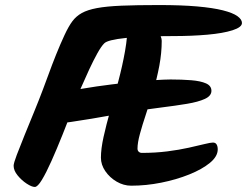

<svg xmlns="http://www.w3.org/2000/svg" viewBox="-20 -756 979 761"><path d="M610 -736Q699 -736 761.5 -730.5Q824 -725 863.5 -715Q903 -705 921 -692Q939 -679 939 -665Q939 -648 901.5 -636Q864 -624 802 -618.5Q740 -613 666 -613Q551 -613 478.5 -605.5Q406 -598 393 -584Q381 -572 365.5 -544Q350 -516 333.5 -480.5Q317 -445 301 -408Q285 -371 273 -339Q251 -280 228 -222.5Q205 -165 184 -118Q163 -71 146 -43Q129 -15 118 -15Q106 -15 86 -28Q66 -41 50 -60.5Q34 -80 34 -99Q34 -109 46.5 -142Q59 -175 77.5 -220.5Q96 -266 115.5 -313.5Q135 -361 150 -401Q159 -424 172.5 -461.5Q186 -499 202.5 -540Q219 -581 235.5 -616.5Q252 -652 267 -672Q282 -692 304.5 -704.5Q327 -717 364.5 -724Q402 -731 461.5 -733.5Q521 -736 610 -736ZM818 -396Q818 -376 792 -364Q766 -352 721 -344.5Q676 -337 619.5 -330Q563 -323 503 -313Q475 -309 432 -301Q389 -293 343 -285.5Q297 -278 260 -272.5Q223 -267 206 -267Q179 -267 158 -289Q137 -311 137 -340Q137 -355 168.5 -368.5Q200 -382 251.5 -393.5Q303 -405 363.5 -413.5Q424 -422 482.5 -428.5Q541 -435 587.5 -438Q634 -441 656 -441Q701 -441 738 -438Q775 -435 796.5 -425.5Q818 -416 818 -396ZM500 -20Q470 -20 442.5 -36Q415 -52 397.5 -77.5Q380 -103 380 -131Q380 -166 390.5 -213.5Q401 -261 417 -317.5Q433 -374 449 -434Q465 -494 475.5 -553Q486 -612 486 -666Q486 -679 489 -684.5Q492 -690 502 -690Q511 -690 530.5 -681.5Q550 -673 571 -659Q592 -645 606.5 -628Q621 -611 621 -594Q621 -546 611.5 -495.5Q602 -445 587.5 -396Q573 -347 558.5 -303.5Q544 -260 534.5 -225Q525 -190 525 -167Q525 -159 530 -154.5Q535 -150 542 -150Q596 -150 643 -156Q690 -162 728 -170.5Q766 -179 790.5 -185Q815 -191 824 -191Q834 -191 838.5 -183.5Q843 -176 843 -164Q843 -136 812 -110.5Q781 -85 730 -64.5Q679 -44 619 -32Q559 -20 500 -20Z"/></svg>

Font: Kalam Variable Light
Style: Regular
Weight: 300
Designer: Lipi Raval, Jonny Pinhorn
Foundry: Indian Type Foundry
Version: Version 3.000